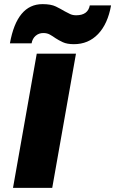

<svg xmlns="http://www.w3.org/2000/svg" viewBox="-20 -910 558 930"><path d="M186 -890Q227 -890 250.5 -878.5Q274 -867 294 -855Q307 -848 319.5 -842Q332 -836 349 -836Q406 -836 415 -884H518Q502 -794 455 -745Q408 -696 338 -696Q305 -696 284.5 -705.5Q264 -715 249 -725Q235 -735 221.5 -742.5Q208 -750 190 -750Q168 -750 152.5 -736.5Q137 -723 133 -700H28Q62 -890 186 -890ZM158 -650H348L233 0H43Z"/></svg>

Font: Overused Grotesk Black
Style: Italic
Weight: 900
Italic angle: -10°
Version: Version 0.003